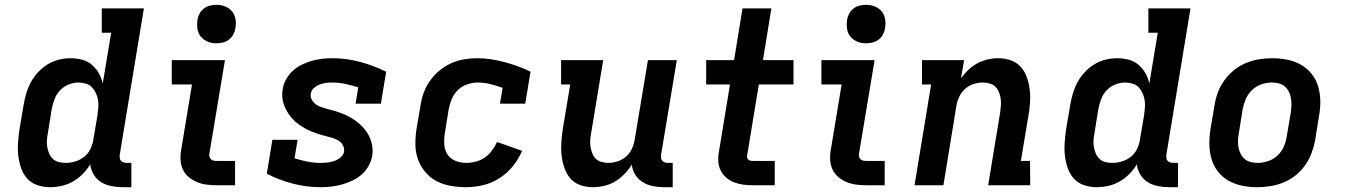

<svg xmlns="http://www.w3.org/2000/svg" viewBox="-20 -770 5590 798"><path d="M189 8Q161 8 135.5 -0.5Q110 -9 93 -28Q76 -47 67.5 -72Q59 -97 56 -123.5Q53 -150 55 -177.5Q57 -205 61 -233L78 -333Q82 -357 89 -381Q96 -405 108 -427.5Q120 -450 138 -469.5Q156 -489 178 -502.5Q200 -516 224.5 -522Q249 -528 273 -528Q297 -528 320.5 -522Q344 -516 361.5 -501Q379 -486 390.5 -466Q402 -446 407 -423L442 -634H403V-735H578L478 -129Q477 -121 477.5 -114Q478 -107 482.5 -102Q487 -97 493.5 -95Q500 -93 508 -93H526V8H491Q466 8 443 3.5Q420 -1 401 -12.5Q382 -24 370 -43.5Q358 -63 355 -87Q342 -65 323.5 -46.5Q305 -28 283 -15.5Q261 -3 236.5 2.5Q212 8 189 8ZM253 -93Q273 -93 293 -99Q313 -105 330 -118.5Q347 -132 356 -151Q365 -170 368 -190L385 -290Q387 -306 388.5 -322Q390 -338 387.5 -353.5Q385 -369 378.5 -383Q372 -397 362 -407.5Q352 -418 336.5 -422.5Q321 -427 305 -427Q285 -427 264.5 -418.5Q244 -410 229 -394Q214 -378 206.5 -357.5Q199 -337 195 -317L179 -217Q176 -202 175 -187Q174 -172 176.5 -158Q179 -144 184.5 -131.5Q190 -119 200 -109.5Q210 -100 224 -96.5Q238 -93 253 -93Z M882 0Q861 0 840 -2.5Q819 -5 799.5 -13Q780 -21 764.5 -34Q749 -47 740.5 -65Q732 -83 730.5 -104Q729 -125 733 -147L778 -419H694V-520H915L850 -130Q849 -124 851 -117.5Q853 -111 858 -107Q863 -103 869 -102Q875 -101 882 -101H957V0ZM879 -590Q860 -590 843 -597Q826 -604 814.5 -618Q803 -632 800.5 -651Q798 -670 801 -689Q803 -702 810 -714.5Q817 -727 828.5 -735.5Q840 -744 853.5 -747Q867 -750 880 -750Q899 -750 916.5 -743Q934 -736 945 -722Q956 -708 959 -689Q962 -670 958 -651Q956 -638 949 -625.5Q942 -613 930.5 -604.5Q919 -596 905.5 -593Q892 -590 879 -590Z M1313 8Q1253 8 1196 -7Q1139 -22 1089 -48L1112 -189H1217L1204 -112Q1230 -104 1257 -98.5Q1284 -93 1312 -93Q1326 -93 1340.5 -94.5Q1355 -96 1368.5 -100.5Q1382 -105 1394.5 -115Q1407 -125 1410 -139Q1412 -155 1404.5 -167.5Q1397 -180 1384.5 -187Q1372 -194 1358 -198Q1344 -202 1329.5 -205.5Q1315 -209 1301.5 -213.5Q1288 -218 1274.5 -223.5Q1261 -229 1248.5 -236Q1236 -243 1224.5 -251Q1213 -259 1203 -268.5Q1193 -278 1184.5 -289.5Q1176 -301 1169.5 -313.5Q1163 -326 1158.5 -340Q1154 -354 1153 -369Q1152 -384 1155 -399Q1158 -420 1169 -440Q1180 -460 1197 -475.5Q1214 -491 1234 -501Q1254 -511 1275.5 -517Q1297 -523 1318 -525.5Q1339 -528 1360 -528Q1421 -528 1477.5 -512.5Q1534 -497 1585 -472L1563 -339H1458L1469 -407Q1443 -415 1416.5 -421Q1390 -427 1361 -427Q1348 -427 1335 -425.5Q1322 -424 1309 -419Q1296 -414 1285 -404.5Q1274 -395 1272 -382Q1269 -367 1276.5 -354.5Q1284 -342 1295.5 -334.5Q1307 -327 1321 -323Q1335 -319 1348 -315H1349Q1373 -309 1396 -300.5Q1419 -292 1439.5 -280Q1460 -268 1477.5 -252Q1495 -236 1507.5 -216Q1520 -196 1525.5 -171.5Q1531 -147 1527 -122Q1523 -100 1511.5 -79.5Q1500 -59 1482.5 -44Q1465 -29 1443.5 -19Q1422 -9 1400.5 -3Q1379 3 1357 5.5Q1335 8 1313 8Z M1918 8Q1885 8 1853.5 2.5Q1822 -3 1795 -17Q1768 -31 1748 -54.5Q1728 -78 1717.5 -107Q1707 -136 1706.5 -168Q1706 -200 1711 -233L1728 -333Q1732 -360 1741.5 -386Q1751 -412 1768 -435.5Q1785 -459 1807.5 -477.5Q1830 -496 1856 -507.5Q1882 -519 1909 -523.5Q1936 -528 1963 -528Q1993 -528 2022 -523.5Q2051 -519 2078.5 -511.5Q2106 -504 2132.5 -494.5Q2159 -485 2185 -472L2163 -339H2058L2069 -405Q2044 -414 2018 -420.5Q1992 -427 1965 -427Q1944 -427 1922 -419.5Q1900 -412 1883.5 -396Q1867 -380 1858 -359Q1849 -338 1845 -317L1829 -217Q1825 -193 1826.5 -169.5Q1828 -146 1840 -128Q1852 -110 1873 -101.5Q1894 -93 1918 -93Q1937 -93 1957 -98Q1977 -103 1994.5 -115Q2012 -127 2024.5 -144Q2037 -161 2046 -180L2150 -143Q2136 -110 2112 -80Q2088 -50 2056 -29.5Q2024 -9 1988 -0.5Q1952 8 1918 8Z M2444 8Q2416 8 2391 -1Q2366 -10 2350 -29Q2334 -48 2325.5 -73Q2317 -98 2314 -124.5Q2311 -151 2313 -178.5Q2315 -206 2319 -233L2350 -419H2312V-520H2487L2437 -217Q2434 -202 2433 -187.5Q2432 -173 2434.5 -159Q2437 -145 2442 -132Q2447 -119 2456.5 -110Q2466 -101 2480 -97Q2494 -93 2508 -93Q2528 -93 2547.5 -99.5Q2567 -106 2582.5 -119.5Q2598 -133 2606.5 -152Q2615 -171 2618 -190L2673 -520H2793L2728 -129Q2727 -121 2727.5 -114Q2728 -107 2732.5 -102Q2737 -97 2743.5 -95Q2750 -93 2758 -93H2776V8H2741Q2716 8 2693.5 3.5Q2671 -1 2652 -12.5Q2633 -24 2620.5 -43.5Q2608 -63 2606 -86Q2593 -65 2575 -46.5Q2557 -28 2536 -15.5Q2515 -3 2491 2.5Q2467 8 2444 8Z M3110 0Q3089 0 3069.5 -2.5Q3050 -5 3031.5 -12Q3013 -19 2998.5 -31.5Q2984 -44 2975.5 -61Q2967 -78 2965.5 -98Q2964 -118 2968 -139L3014 -419H2915V-520H3031L3066 -735H3186L3151 -520H3278V-419H3134L3085 -122Q3084 -117 3086 -112.5Q3088 -108 3091.5 -105.5Q3095 -103 3099.5 -102Q3104 -101 3109 -101H3200V0Z M3582 0Q3561 0 3540 -2.5Q3519 -5 3499.5 -13Q3480 -21 3464.5 -34Q3449 -47 3440.5 -65Q3432 -83 3430.5 -104Q3429 -125 3433 -147L3478 -419H3394V-520H3615L3550 -130Q3549 -124 3551 -117.5Q3553 -111 3558 -107Q3563 -103 3569 -102Q3575 -101 3582 -101H3657V0ZM3579 -590Q3560 -590 3543 -597Q3526 -604 3514.5 -618Q3503 -632 3500.5 -651Q3498 -670 3501 -689Q3503 -702 3510 -714.5Q3517 -727 3528.5 -735.5Q3540 -744 3553.5 -747Q3567 -750 3580 -750Q3599 -750 3616.5 -743Q3634 -736 3645 -722Q3656 -708 3659 -689Q3662 -670 3658 -651Q3656 -638 3649 -625.5Q3642 -613 3630.5 -604.5Q3619 -596 3605.5 -593Q3592 -590 3579 -590Z M3781 0 3850 -419H3812V-520H3987L3974 -444Q3988 -464 4005 -480Q4022 -496 4042.5 -507Q4063 -518 4085 -523Q4107 -528 4129 -528Q4157 -528 4182 -519Q4207 -510 4223.5 -491Q4240 -472 4248.5 -447Q4257 -422 4260 -395.5Q4263 -369 4261 -341.5Q4259 -314 4254 -287L4223 -101H4261L4262 0H4087L4137 -303Q4139 -318 4140 -332.5Q4141 -347 4139 -361Q4137 -375 4131.5 -388Q4126 -401 4116.5 -410Q4107 -419 4093 -423Q4079 -427 4065 -427Q4045 -427 4025.5 -420.5Q4006 -414 3991 -400.5Q3976 -387 3967 -368Q3958 -349 3955 -330L3901 0Z M4539 8Q4511 8 4485.5 -0.5Q4460 -9 4443 -28Q4426 -47 4417.5 -72Q4409 -97 4406 -123.5Q4403 -150 4405 -177.5Q4407 -205 4411 -233L4428 -333Q4432 -357 4439 -381Q4446 -405 4458 -427.5Q4470 -450 4488 -469.5Q4506 -489 4528 -502.5Q4550 -516 4574.5 -522Q4599 -528 4623 -528Q4647 -528 4670.5 -522Q4694 -516 4711.5 -501Q4729 -486 4740.5 -466Q4752 -446 4757 -423L4792 -634H4753V-735H4928L4828 -129Q4827 -121 4827.5 -114Q4828 -107 4832.5 -102Q4837 -97 4843.5 -95Q4850 -93 4858 -93H4876V8H4841Q4816 8 4793 3.5Q4770 -1 4751 -12.5Q4732 -24 4720 -43.5Q4708 -63 4705 -87Q4692 -65 4673.5 -46.5Q4655 -28 4633 -15.5Q4611 -3 4586.5 2.5Q4562 8 4539 8ZM4603 -93Q4623 -93 4643 -99Q4663 -105 4680 -118.5Q4697 -132 4706 -151Q4715 -170 4718 -190L4735 -290Q4737 -306 4738.5 -322Q4740 -338 4737.5 -353.5Q4735 -369 4728.5 -383Q4722 -397 4712 -407.5Q4702 -418 4686.5 -422.5Q4671 -427 4655 -427Q4635 -427 4614.5 -418.5Q4594 -410 4579 -394Q4564 -378 4556.5 -357.5Q4549 -337 4545 -317L4529 -217Q4526 -202 4525 -187Q4524 -172 4526.5 -158Q4529 -144 4534.5 -131.5Q4540 -119 4550 -109.5Q4560 -100 4574 -96.5Q4588 -93 4603 -93Z M5206 8Q5174 8 5143.5 2Q5113 -4 5087 -18.5Q5061 -33 5042.5 -56.5Q5024 -80 5015.5 -109Q5007 -138 5006.5 -169.5Q5006 -201 5011 -233L5028 -333Q5032 -360 5042 -386.5Q5052 -413 5069 -436.5Q5086 -460 5109 -478.5Q5132 -497 5158.5 -508Q5185 -519 5212.5 -523.5Q5240 -528 5267 -528Q5299 -528 5329.5 -522Q5360 -516 5386 -501.5Q5412 -487 5431 -463.5Q5450 -440 5458.5 -411Q5467 -382 5467.5 -350.5Q5468 -319 5462 -287L5446 -187Q5441 -160 5431 -133.5Q5421 -107 5404.5 -83.5Q5388 -60 5365 -41.5Q5342 -23 5315.5 -12Q5289 -1 5261 3.5Q5233 8 5206 8ZM5207 -93Q5229 -93 5251 -100.5Q5273 -108 5290 -124Q5307 -140 5316 -161Q5325 -182 5328 -203L5345 -303Q5347 -318 5347.5 -333Q5348 -348 5345.5 -362.5Q5343 -377 5336.5 -389.5Q5330 -402 5319.5 -411Q5309 -420 5295 -423.5Q5281 -427 5266 -427Q5244 -427 5222.5 -419.5Q5201 -412 5184 -396Q5167 -380 5158 -359Q5149 -338 5145 -317L5129 -217Q5126 -202 5125.5 -187Q5125 -172 5127.5 -157.5Q5130 -143 5136.5 -130.5Q5143 -118 5153.5 -109Q5164 -100 5178 -96.5Q5192 -93 5207 -93Z"/></svg>

Font: Iosevka Etoile
Style: Bold Italic
Weight: 700
Italic angle: -9°
Designer: Belleve Invis
Foundry: Belleve Invis
Version: Version 28.1.0; ttfautohint (v1.8.4)